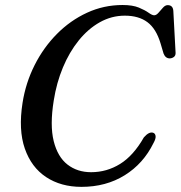

<svg xmlns="http://www.w3.org/2000/svg" viewBox="-20 -733 721 766"><path d="M592 -203Q599.5 -200 600.8 -189.8Q602 -179.5 592.5 -162.5Q552 -80 477.5 -33.8Q403 12.5 305 12.5Q223 12.5 164 -26.5Q105 -65.5 79 -140.2Q53 -215 70 -323Q82.5 -402.5 118 -473Q153.5 -543.5 207 -597.5Q260.5 -651.5 327.2 -682.2Q394 -713 469 -713Q509 -713 533.8 -702.8Q558.5 -692.5 572.8 -682.2Q587 -672 595 -672Q603.5 -672 612.2 -682Q621 -692 630 -702.2Q639 -712.5 649 -712.5Q670 -712.5 671.5 -689.5L680.5 -522.5Q681 -511.5 674 -506Q667 -500.5 657.5 -500Q640 -500 632.5 -519.5L620.5 -560Q603 -618.5 568.2 -644.5Q533.5 -670.5 478 -670.5Q425 -670.5 378.2 -644.2Q331.5 -618 294 -571.5Q256.5 -525 231 -463.8Q205.5 -402.5 194.5 -332.5Q178.5 -233.5 194.2 -170.2Q210 -107 249.2 -76.5Q288.5 -46 343.5 -46Q406 -46 459.2 -79Q512.5 -112 554 -185Q575.5 -209.5 592 -203Z"/></svg>

Font: Fraunces 9pt S000
Style: Italic
Weight: 400
Italic angle: -16°
Version: Version 1.000; ttfautohint (v1.8.3)